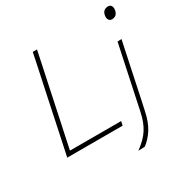

<svg xmlns="http://www.w3.org/2000/svg" viewBox="-203 -894 1219 1258"><g transform="rotate(-30 407.0 -265.5)"><path d="M58 0Q71 -60 83 -116.5Q94.5 -173 108.5 -238L158 -472.5Q172.5 -539.5 184.5 -596.2Q196.5 -653 209 -713H241Q228.5 -653 216.5 -596.2Q204.5 -539.5 190 -472L141.5 -242.5Q129 -184.5 118.2 -134Q107.5 -83.5 96.5 -31H484L477 0ZM484 194Q546.5 149 577.2 101Q608 53 623 -18L666 -221L676.5 -270.5Q689.5 -332 700.8 -385Q712 -438 724 -494L754.5 -495.5Q742.5 -439 731.5 -386.5Q720 -333.5 707 -271.5Q693.5 -207 683.8 -161Q674 -115 666.5 -79Q658.5 -43 651 -8Q635.5 66 605.5 113.5Q575.5 161 534 192ZM766 -638Q750.5 -638 742 -651Q736.5 -659.5 736.5 -671.5Q736.5 -677.5 738 -685Q742.5 -707.5 755.5 -716.2Q768.5 -725 784 -725Q800.5 -725 808.5 -712.5Q813.5 -704.5 813.5 -692.5Q813.5 -686 812 -678Q807.5 -657 795.5 -647.5Q783.5 -638 766 -638Z"/></g></svg>

Font: Heraclito Thin
Style: Italic
Weight: 100
Italic angle: -12°
Designer: Kostas Bartsokas (font) & Cristiano Sobral (main changes)
Foundry: Kostas Bartsokas (font) & Cristiano Sobral (main changes)
Version: Version 1.00;July 8, 2020;FontCreator 13.0.0.2655 64-bit